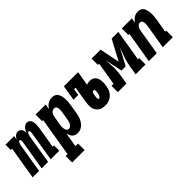

<svg xmlns="http://www.w3.org/2000/svg" viewBox="59 -1338 2363 2363"><g transform="rotate(-45 1240.5 -156.5)"><path d="M-19 0 52 -428H29V-520H179L170 -467Q176 -479 184 -490Q192 -501 202.5 -510Q213 -519 225 -523.5Q237 -528 250 -528Q266 -528 279.5 -520.5Q293 -513 300.5 -500.5Q308 -488 311.5 -473Q315 -458 316 -442Q322 -458 329.5 -472.5Q337 -487 349 -500Q361 -513 376 -520.5Q391 -528 407 -528Q424 -528 437.5 -519.5Q451 -511 458.5 -497.5Q466 -484 469.5 -468Q473 -452 473 -435.5Q473 -419 471.5 -402Q470 -385 468 -368L422 -92H445V0H295L359 -386Q360 -394 360.5 -401.5Q361 -409 360.5 -416Q360 -423 356.5 -429.5Q353 -436 345 -436Q337 -436 331.5 -428.5Q326 -421 323 -413Q320 -405 317.5 -397Q315 -389 313 -381Q311 -373 310 -365.5Q309 -358 308 -350L250 0H138L202 -386Q203 -394 203.5 -401.5Q204 -409 203.5 -416Q203 -423 199.5 -429.5Q196 -436 188 -436Q180 -436 174.5 -428.5Q169 -421 166 -413Q163 -405 160.5 -397Q158 -389 156 -381Q154 -373 153 -365.5Q152 -358 151 -350L93 0Z M454 215V101H487L571 -406H553V-520H728L717 -454Q728 -470 742 -484.5Q756 -499 773 -509Q790 -519 808.5 -523.5Q827 -528 845 -528Q864 -528 881 -522.5Q898 -517 910.5 -505Q923 -493 930.5 -476.5Q938 -460 942 -443Q946 -426 947.5 -407.5Q949 -389 948.5 -370.5Q948 -352 946 -333Q944 -314 941 -295L921 -175Q917 -154 911.5 -133Q906 -112 897 -92Q888 -72 874.5 -53Q861 -34 843 -20Q825 -6 803.5 1Q782 8 761 8Q740 8 721.5 1.5Q703 -5 689.5 -18.5Q676 -32 668.5 -49.5Q661 -67 656 -86L625 101H671V215ZM720 -106Q734 -106 747 -115.5Q760 -125 767.5 -138.5Q775 -152 779.5 -166Q784 -180 786 -194L806 -314Q808 -325 808.5 -335.5Q809 -346 809 -356Q809 -366 807.5 -376Q806 -386 801.5 -395Q797 -404 788 -409Q779 -414 769 -414Q756 -414 742.5 -408Q729 -402 720 -391.5Q711 -381 705.5 -368Q700 -355 698 -342L678 -222Q676 -210 675 -197.5Q674 -185 674.5 -173.5Q675 -162 677 -150.5Q679 -139 684 -129Q689 -119 698.5 -112.5Q708 -106 720 -106Z M1239 8Q1214 8 1190 2.5Q1166 -3 1147.5 -17Q1129 -31 1116.5 -51Q1104 -71 1099 -94.5Q1094 -118 1095 -143Q1096 -168 1100 -193L1135 -406H1109L1095 -320H1012L1045 -520H1292L1261 -331Q1275 -338 1289.5 -340.5Q1304 -343 1318 -343Q1339 -343 1359 -336Q1379 -329 1392 -314Q1405 -299 1412 -280Q1419 -261 1421 -240.5Q1423 -220 1422 -198.5Q1421 -177 1417 -155Q1414 -134 1407.5 -113Q1401 -92 1389.5 -72.5Q1378 -53 1361 -37Q1344 -21 1324 -10.5Q1304 0 1282 4Q1260 8 1239 8ZM1242 -106Q1248 -106 1254 -110.5Q1260 -115 1264.5 -120.5Q1269 -126 1271.5 -132.5Q1274 -139 1276 -145Q1278 -151 1279.5 -157.5Q1281 -164 1282 -171Q1283 -179 1283.5 -188Q1284 -197 1283.5 -205Q1283 -213 1279.5 -221Q1276 -229 1267 -229Q1261 -229 1255 -225.5Q1249 -222 1246 -216.5Q1243 -211 1241 -205Q1239 -199 1238 -193L1235 -174Q1234 -168 1232.5 -161.5Q1231 -155 1230.5 -149Q1230 -143 1230 -136.5Q1230 -130 1230.5 -124Q1231 -118 1233.5 -112Q1236 -106 1242 -106Z M1464 0V-110H1499L1549 -410H1528V-520H1684L1736 -257L1876 -520H1993L1925 -110H1946V0H1774L1791 -104Q1797 -138 1804.5 -172.5Q1812 -207 1823.5 -241Q1835 -275 1848.5 -308.5Q1862 -342 1874 -376L1757 -156H1683L1638 -376Q1638 -342 1640.5 -308.5Q1643 -275 1643.5 -241Q1644 -207 1640.5 -172.5Q1637 -138 1631 -104L1614 0Z M2004 0 2071 -406H2053V-520H2228L2217 -455Q2228 -471 2241 -485Q2254 -499 2270.5 -509Q2287 -519 2304.5 -523.5Q2322 -528 2340 -528Q2359 -528 2376 -522.5Q2393 -517 2405 -504.5Q2417 -492 2424 -475.5Q2431 -459 2435 -442Q2439 -425 2440 -406.5Q2441 -388 2440.5 -369.5Q2440 -351 2438 -332.5Q2436 -314 2433 -295L2403 -114H2421V0H2246L2298 -314Q2299 -324 2300.5 -334.5Q2302 -345 2301.5 -355.5Q2301 -366 2299.5 -375.5Q2298 -385 2294 -394Q2290 -403 2282 -408.5Q2274 -414 2264 -414Q2251 -414 2238.5 -407.5Q2226 -401 2218 -390.5Q2210 -380 2205 -367Q2200 -354 2198 -342L2142 0Z"/></g></svg>

Font: Iosevka Curly Slab Heavy
Style: Italic
Weight: 900
Italic angle: -9°
Monospace: yes
Designer: Belleve Invis
Foundry: Belleve Invis
Version: Version 22.1.2; ttfautohint (v1.8.4)